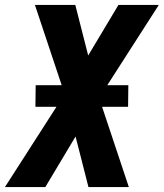

<svg xmlns="http://www.w3.org/2000/svg" viewBox="-26 -755 661 775"><path d="M-6 0 202 -324H117L118 -411H223L115 -735H278L330 -531L452 -735H615L407 -411H492L491 -324H386L494 0H331L279 -204L157 0Z"/></svg>

Font: Iosevka Aile Heavy
Style: Italic
Weight: 900
Italic angle: -9°
Designer: Belleve Invis
Foundry: Belleve Invis
Version: Version 31.1.0; ttfautohint (v1.8.4)